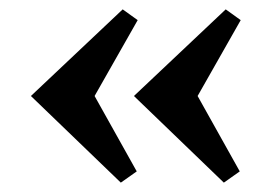

<svg xmlns="http://www.w3.org/2000/svg" viewBox="-20 -467 593 410"><path d="M238 -77 46 -262 242 -447 274 -424 182 -262 272 -101ZM458 -77 266 -262 462 -447 494 -424 402 -262 492 -101Z"/></svg>

Font: Libre Baskerville
Style: Bold
Weight: 700
Designer: Pablo Impallari, Rodrigo Fuenzalida
Foundry: Pablo Impallari, Rodrigo Fuenzalida
Version: Version 1.000